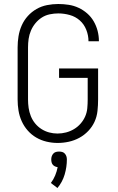

<svg xmlns="http://www.w3.org/2000/svg" viewBox="-20 -702 590 959"><path d="M268 12Q240 12 212.5 5.5Q185 -1 161 -15Q137 -29 118.5 -50Q100 -71 88.5 -96.5Q77 -122 72.5 -149.5Q68 -177 68 -205V-465Q68 -493 72.5 -521Q77 -549 88.5 -575Q100 -601 119 -622Q138 -643 162.5 -657Q187 -671 215 -676.5Q243 -682 271 -682Q297 -682 323 -678Q349 -674 372.5 -663Q396 -652 415.5 -635Q435 -618 448 -595.5Q461 -573 467.5 -548Q474 -523 474 -497V-496H422Q422 -525 411 -553Q400 -581 378.5 -600Q357 -619 328.5 -627Q300 -635 271 -635Q250 -635 228.5 -630.5Q207 -626 189 -614.5Q171 -603 157 -586Q143 -569 134.5 -549Q126 -529 123 -508Q120 -487 120 -465V-205Q120 -184 123 -163Q126 -142 134 -122Q142 -102 155.5 -85.5Q169 -69 187 -57.5Q205 -46 225.5 -40.5Q246 -35 267 -35Q289 -35 310 -40.5Q331 -46 349.5 -57Q368 -68 382.5 -84.5Q397 -101 405.5 -120.5Q414 -140 416 -161.5Q418 -183 418 -205V-313H275V-360H470V-205Q470 -177 467 -148.5Q464 -120 452.5 -94.5Q441 -69 421 -48Q401 -27 376 -13.5Q351 0 323.5 6Q296 12 268 12ZM267 237 234 212Q247 195 255.5 174.5Q264 154 268 133Q261 132 254.5 129Q248 126 243.5 120.5Q239 115 237.5 108Q236 101 236 94Q236 86 238.5 78.5Q241 71 246.5 65Q252 59 259.5 57Q267 55 275 55Q283 55 290.5 57Q298 59 303.5 65Q309 71 311.5 78.5Q314 86 314 94Q314 132 303 169.5Q292 207 267 237Z"/></svg>

Font: Lode Dark Term
Style: Regular
Weight: 400
Monospace: yes
Designer: Belleve Invis
Foundry: Belleve Invis
Version: Version 29.2.0